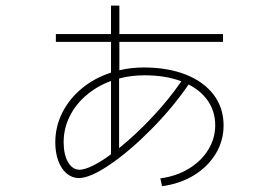

<svg xmlns="http://www.w3.org/2000/svg" viewBox="-20 -633 978 673"><path d="M175.8 -513.7H369.1V-613.3H398.4V-513.7H761.7V-486.3H398.4V-386.7Q439.9 -396.5 483.4 -396.5Q567.9 -396.5 631.1 -371.6Q694.3 -346.7 729 -300.8Q763.7 -254.9 763.7 -193.4Q763.7 -139.6 736.1 -94Q708.5 -48.3 659.2 -18.3Q609.9 11.7 547.9 19.5L542 -7.8Q597.7 -15.1 641.4 -41.5Q685.1 -67.9 709.7 -107.7Q734.4 -147.5 734.4 -194.3Q734.4 -240.7 710.2 -277.3Q686 -314 641.1 -336.9Q585.9 -256.3 510.7 -180.2Q435.5 -104 365.7 -56.4Q295.9 -8.8 255.9 -8.8Q231.9 -9.3 213.1 -25.4Q194.3 -41.5 184.1 -69.8Q173.8 -98.1 173.8 -133.8Q173.8 -189.5 198.5 -238.3Q223.1 -287.1 267.3 -323.5Q311.5 -359.9 369.1 -378.4V-486.3H175.8ZM258.8 -38.1Q276.9 -38.1 305.9 -52.5Q335 -66.9 369.1 -92.3V-349.1Q319.8 -331.1 282.2 -298.8Q244.6 -266.6 223.9 -224.4Q203.1 -182.1 203.1 -134.8Q203.1 -91.3 218.5 -64.7Q233.9 -38.1 258.8 -38.1ZM615.7 -348.1Q559.6 -369.1 486.3 -369.1Q439.9 -369.1 397.5 -357.9V-113.8Q455.1 -160.2 513.7 -222.4Q572.3 -284.7 615.7 -348.1Z"/></svg>

Font: Pretendard Thin
Style: Regular
Weight: 100
Designer: Base glyphs from Inter by Rasmus Andersson; Hangeul glyphs from Noto Sans CJK(Source Han Sans) by Jang Soo-young and Kan
Foundry: Kil Hyung-jin
Version: Version 1.309